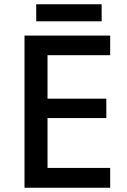

<svg xmlns="http://www.w3.org/2000/svg" viewBox="-20 -881 597 901"><path d="M457 -861H150V-781H457ZM497 0V-93H203V-327H479V-418H203V-622H497V-714H95V0Z"/></svg>

Font: Noto Sans Gujarati Medium
Style: Regular
Weight: 500
Designer: Jelle Bosma - Monotype Design Team, Universal Thirst
Foundry: Monotype Imaging Inc.
Version: Version 2.106